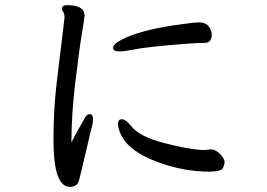

<svg xmlns="http://www.w3.org/2000/svg" viewBox="-20 -724 1040 747"><path d="M799 -56Q693 -56 592 -94Q473 -138 446 -211Q439 -229 439 -242Q439 -260 454 -260Q469 -260 489 -235Q521 -193 616.5 -168Q712 -143 772 -140L801 -143Q820 -142 837 -124Q854 -106 854 -92Q850 -67 839 -62.5Q828 -58 799 -56ZM445 -524Q420 -524 420 -537Q420 -552 452 -569Q484 -586 535 -600.5Q586 -615 659.5 -626Q733 -637 757 -637Q781 -636 792.5 -620.5Q804 -605 804 -591Q804 -557 776 -557Q733 -557 635.5 -548Q538 -539 501.5 -531.5Q465 -524 445 -524ZM252 3Q188 3 188 -180Q188 -295 200.5 -402Q213 -509 220 -563Q227 -617 231 -655Q231 -671 226 -677.5Q221 -684 221 -690Q221 -703 239 -704Q309 -704 309 -664Q309 -655 299.5 -599Q290 -543 274 -412Q258 -281 258 -177V-170Q265 -185 282 -216Q301 -248 304 -254Q315 -280 328 -280Q342 -280 342 -261Q342 -247 339 -237Q336 -227 331 -206Q326 -185 319.5 -156Q313 -127 306 -98.5Q299 -70 294 -48.5Q289 -27 286 -18Q278 3 252 3Z"/></svg>

Font: LXGW WenKai Medium
Style: Regular
Weight: 500
Designer: LXGW / Fontworks Inc.
Foundry: LXGW / Fontworks Inc.
Version: Version 1.501; October 10, 2024